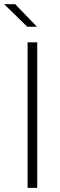

<svg xmlns="http://www.w3.org/2000/svg" viewBox="-41 -904 289 924"><path d="M-21 -883.8H32.2L136.7 -775.4H90.3ZM91.8 -700.2H138.2V0H91.8Z"/></svg>

Font: Selawik Light
Style: Regular
Weight: 300
Designer: Aaron Bell
Foundry: Microsoft Corporation
Version: Version 1.01